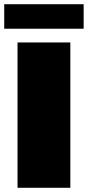

<svg xmlns="http://www.w3.org/2000/svg" viewBox="-28 -889 416 909"><path d="M55 0V-688H305V0ZM-8 -753V-869H368V-753Z"/></svg>

Font: Saira SemiExpanded Black
Style: Regular
Weight: 900
Width: 6
Designer: Hector Gatti with collaboration of the Omnibus-Type team
Foundry: Omnibus-Type
Version: Version 1.101